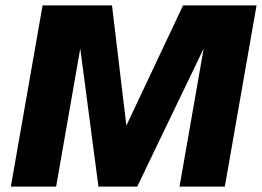

<svg xmlns="http://www.w3.org/2000/svg" viewBox="-20 -688 966 708"><path d="M809 0 926 -668H655L446 -225L393 -668H137L20 0H187L276 -509L343 0H486L731 -509L642 0Z"/></svg>

Font: Celebes ExtraBold
Style: Italic
Weight: 800
Italic angle: -10°
Designer: Anugrah Pasau
Foundry: Lafontype
Version: Version 1.000